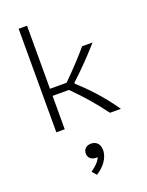

<svg xmlns="http://www.w3.org/2000/svg" viewBox="-202 -862 1023 1333"><g transform="rotate(-20 310.0 -196.0)"><path d="M110 -765V0H172V-246.5H293C370.5 -169.5 434.5 -97 506.5 0H587C505.5 -118.5 419 -207.5 345.5 -274V-280.5C430.5 -359 492 -423.5 559.5 -500H482.5C436 -445.5 378 -381 294.5 -299H172V-765ZM246.5 340.5 274 373.5C325.5 343 373 288 373 226.5C373 178 343.5 156 309 156C277.5 156 251.5 174.5 251.5 208.5C251.5 241 275 261 311 261C314 261 317.5 261 321 260.5C307 293 280 317.5 246.5 340.5Z"/></g></svg>

Font: Monaspace Argon ExtraLight
Style: Regular
Weight: 200
Designer: Riley Cran & the Lettermatic Team
Foundry: Lettermatic
Version: Version 1.000 (Monaspace Argon)